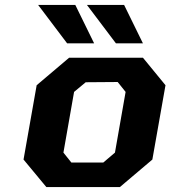

<svg xmlns="http://www.w3.org/2000/svg" viewBox="-20 -755 688 775"><path d="M251 -580 134 -735H284L360 -580ZM448 -580 331 -735H481L557 -580ZM167 0 75 -111 128 -411 259 -522H557L648 -411L595 -111L464 0ZM268 -99H397L444 -139L487 -384L455 -424L326 -423L279 -384L236 -139Z"/></svg>

Font: Tomorrow SemiBold
Style: Italic
Weight: 600
Italic angle: -10°
Designer: Tony de Marco, Monica Rizzolli
Foundry: Just in Type
Version: Version 2.002